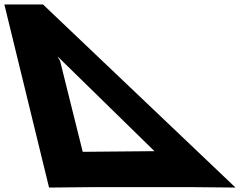

<svg xmlns="http://www.w3.org/2000/svg" viewBox="-171 -845 1131 865"><path d="M686.7 -2 890 0 22.6 -825H-151.4L50 0L251.7 -2ZM524.8 -164 201.7 -161 99.8 -570 88.2 -591Z"/></svg>

Font: Hussar
Style: BdOpOblSeven
Weight: 700
Foundry: Cannot Into Space Fonts
Version: Version 2.00